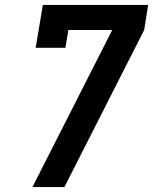

<svg xmlns="http://www.w3.org/2000/svg" viewBox="-20 -755 640 775"><path d="M111 0 433 -634H256L244 -562H124L153 -735H578L562 -634L240 0Z"/></svg>

Font: Iosevka Etoile Oblique
Style: Bold
Weight: 700
Italic angle: -9°
Designer: Belleve Invis
Foundry: Belleve Invis
Version: Version 15.5.2; ttfautohint (v1.8.4)